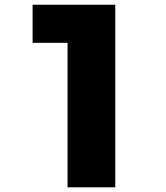

<svg xmlns="http://www.w3.org/2000/svg" viewBox="-20 -798 707 818"><path d="M471.1 0H267.8V-615.6H118.9V-777.8H471.1Z"/></svg>

Font: Paperlogy 9 Black
Style: Regular
Weight: 900
Designer: redesigned by Lee Juim, glyphs from Gmarket Sans & Montserrat
Foundry: PT&
Version: Version 1.001